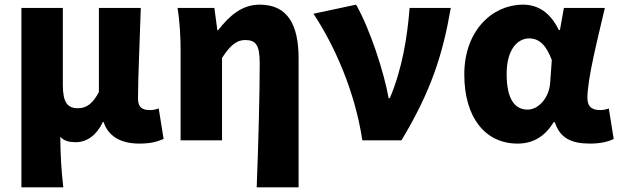

<svg xmlns="http://www.w3.org/2000/svg" viewBox="-20 -603 2660 825"><path d="M72 202H252C243 124 240 66 239 -15C257 4 280 8 306 8C354 8 396 -23 422 -79H425C445 -18 498 14 579 14C629 14 657 5 683 -6L662 -137C649 -132 635 -130 625 -130C592 -130 573 -141 573 -179C573 -269 581 -439 585 -569H405V-208C379 -158 352 -138 315 -138C270 -138 250 -162 250 -239V-569H72Z M1083 202H1263V-352C1263 -494 1218 -583 1096 -583C1018 -583 965 -534 917 -473H914L901 -569H743C753 -506 756 -437 756 -392V0H934V-354C967 -405 995 -431 1033 -431C1080 -431 1096 -409 1096 -330C1096 -203 1090 25 1083 202Z M1537 0H1705C1832 -211 1882 -367 1917 -569H1740C1730 -441 1708 -307 1655 -181H1650C1629 -298 1568 -482 1510 -583L1327 -544C1418 -406 1505 -211 1537 0Z M2204 14C2270 14 2321 -16 2359 -78H2364C2386 -10 2434 14 2515 14C2562 14 2596 5 2617 -6L2596 -137C2583 -132 2570 -130 2559 -130C2527 -130 2504 -142 2504 -182C2504 -265 2549 -440 2579 -569H2403L2386 -474H2381C2344 -551 2290 -583 2227 -583C2095 -583 1975 -471 1975 -283C1975 -98 2065 14 2204 14ZM2247 -132C2192 -132 2157 -177 2157 -285C2157 -394 2206 -438 2254 -438C2300 -438 2329 -404 2351 -345L2344 -248C2340 -183 2294 -132 2247 -132Z"/></svg>

Font: Noto Sans HK Black
Style: Regular
Weight: 900
Designer: Ryoko NISHIZUKA 西塚涼子 (kana, bopomofo & ideographs); Paul D. Hunt (Latin, Greek & Cyrillic); Sandoll Communications 산돌커뮤니
Foundry: Adobe
Version: Version 2.004;hotconv 1.0.118;makeotfexe 2.5.65603